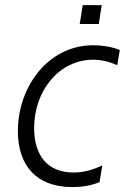

<svg xmlns="http://www.w3.org/2000/svg" viewBox="-20 -733 512 764"><path d="M309.3 -712.7 297.2 -637.4H372.9L384.9 -712.7ZM268.1 11.4C297.9 11.4 338.4 7.5 376.1 -8.2L387.1 -74.9C346.9 -55.8 310.7 -46.5 272.4 -46.5C170.8 -46.5 115.8 -112.6 115.8 -223.4C115.8 -372.5 215.6 -495.4 350.9 -495.4C383.2 -495.4 413 -488.3 446.7 -473.7L456.7 -534.4C425.1 -546.5 387.8 -552.9 351.2 -552.9C170.1 -552.9 51.1 -386 51.1 -211.6C51.1 -75.3 123.6 11.4 268.1 11.4Z"/></svg>

Font: TID UI Light
Style: Italic
Weight: 300
Italic angle: -9.39999°
Designer: The TID Project Authors
Foundry: Bakken & Bæck
Version: Version 1.001;hotconv 1.0.109;makeotfexe 2.5.65596